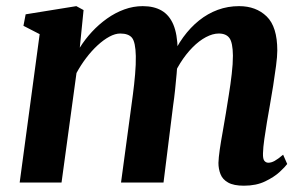

<svg xmlns="http://www.w3.org/2000/svg" viewBox="-20 -580 966 610"><path d="M245.5 -548 233.5 -428.5Q250 -455 272 -478.8Q294 -502.5 320 -521Q346 -539.5 374.8 -550Q403.5 -560.5 433.5 -560.5Q469.5 -560.5 493.8 -546.2Q518 -532 530.8 -501.8Q543.5 -471.5 544.5 -422Q545 -415 544.8 -406.5Q544.5 -398 543.5 -388.8Q542.5 -379.5 541.5 -370L523 -391Q539.5 -430.5 562.2 -461.8Q585 -493 612.5 -515Q640 -537 672 -548.8Q704 -560.5 739.5 -560.5Q793.5 -560.5 827.2 -527.8Q861 -495 861 -419.5Q861 -401 857 -370.8Q853 -340.5 847.8 -307.2Q842.5 -274 837.5 -246Q833 -220.5 828.2 -192.5Q823.5 -164.5 819.8 -138.2Q816 -112 815.5 -92.5Q815 -75 820 -69Q825 -63 832.5 -63Q842 -63 852.5 -68.8Q863 -74.5 879.5 -88.5L892.5 -59Q886.5 -50.5 868.8 -34Q851 -17.5 822.5 -3.8Q794 10 755 10Q722.5 10 704.8 0Q687 -10 680.5 -26.8Q674 -43.5 674 -62.5Q674.5 -79 678.2 -105Q682 -131 687.5 -161Q693 -191 697.5 -219.5Q702 -247.5 707.2 -280Q712.5 -312.5 716.2 -344.8Q720 -377 720 -403.5Q719.5 -444.5 709 -459Q698.5 -473.5 675 -473.5Q656 -473.5 634.2 -462Q612.5 -450.5 591.5 -429.2Q570.5 -408 552.5 -379.2Q534.5 -350.5 522.5 -316L544 -394Q543.5 -371.5 541.2 -345.8Q539 -320 536.2 -294Q533.5 -268 530 -244.5L499.5 0H364.5L394 -218.5Q398 -247 402.2 -279.5Q406.5 -312 409.2 -343.8Q412 -375.5 411.5 -402Q410.5 -446 399.5 -459.8Q388.5 -473.5 362 -473.5Q346 -473.5 327.5 -463.5Q309 -453.5 290 -436Q271 -418.5 253.8 -395.8Q236.5 -373 223 -348L175.5 0H42.5L106 -471.5L54.5 -498L61.5 -534.5L222.5 -560.5Z"/></svg>

Font: Merriweather 36pt
Style: Bold Italic
Weight: 700
Italic angle: -7.8°
Version: Version 2.101